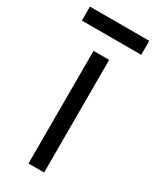

<svg xmlns="http://www.w3.org/2000/svg" viewBox="-202 -728 634 780"><g transform="rotate(30 115.0 -338.5)"><path d="M151.4 0H78.1V-528.3H151.4ZM-24.4 -676.8H253.9V-611.3H-24.4Z"/></g></svg>

Font: Gidole
Style: Regular
Weight: 400
Version: Version 2.100; ttfautohint (v1.8.4.7-5d5b)